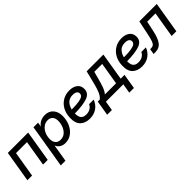

<svg xmlns="http://www.w3.org/2000/svg" viewBox="203 -1664 2985 2985"><g transform="rotate(-45 1696.0 -171.0)"><path d="M548.3 -515.6 462.9 0H359.9L430.2 -423.3H189L118.7 0H15.6L101.1 -515.6Z M545.4 204.1 664.6 -515.6H765.6L754.4 -442.9H754.9Q785.2 -486.8 829.8 -506.3Q874.5 -525.9 922.4 -525.9Q1010.7 -525.9 1061 -468Q1111.3 -410.2 1111.3 -314.9Q1111.3 -254.9 1093.3 -197Q1075.2 -139.2 1040.8 -92.3Q1006.3 -45.4 957 -17.6Q907.7 10.3 845.7 10.3Q793 10.3 754.2 -13.2Q715.3 -36.6 696.3 -82H695.8L648.4 204.1ZM827.1 -78.6Q885.7 -78.6 926 -113.5Q966.3 -148.4 987.3 -202.4Q1008.3 -256.3 1008.3 -313.5Q1008.3 -374.5 978.8 -406Q949.2 -437.5 898.4 -437.5Q854.5 -437.5 820.1 -417.2Q785.6 -397 761.7 -363.3Q737.8 -329.6 725.6 -288.6Q713.4 -247.6 713.4 -206.5Q713.4 -147 743.2 -112.8Q772.9 -78.6 827.1 -78.6Z M1380.4 11.7Q1283.2 11.7 1224.6 -43.7Q1166 -99.1 1169.9 -217.3Q1172.4 -311 1211.2 -380.9Q1250 -450.7 1315.4 -489Q1380.9 -527.3 1462.9 -527.3Q1543.9 -527.3 1595.5 -489Q1647 -450.7 1647 -378.4Q1647 -284.7 1552.2 -249.3Q1457.5 -213.9 1271.5 -211.4Q1270.5 -174.8 1279.5 -143.6Q1288.6 -112.3 1314 -93.3Q1339.4 -74.2 1387.2 -74.2Q1440.4 -74.2 1477.3 -97.4Q1514.2 -120.6 1530.3 -157.7H1630.9Q1603.5 -82 1539.1 -35.2Q1474.6 11.7 1380.4 11.7ZM1280.3 -289.6Q1385.3 -290.5 1443.1 -300.5Q1501 -310.5 1523.9 -329.6Q1546.9 -348.6 1546.9 -377Q1546.9 -406.7 1522.7 -423.8Q1498.5 -440.9 1452.1 -440.9Q1376 -440.9 1335.2 -396.7Q1294.4 -352.5 1280.3 -289.6Z M1612.8 157.2 1653.8 -90.8H1698.2Q1737.3 -122.1 1762.5 -179.2Q1787.6 -236.3 1813.5 -340.3L1864.7 -545.9H2232.9L2157.7 -90.8H2241.7L2200.7 157.2H2098.6L2124.5 0H1742.2L1716.3 157.2ZM1810.5 -90.8H2056.2L2116.7 -456.1H1943.4L1912.1 -340.3Q1890.1 -254.4 1866.9 -191.4Q1843.8 -128.4 1810.5 -90.8Z M2528.3 11.7Q2431.2 11.7 2372.6 -43.7Q2314 -99.1 2317.9 -217.3Q2320.3 -311 2359.1 -380.9Q2397.9 -450.7 2463.4 -489Q2528.8 -527.3 2610.8 -527.3Q2691.9 -527.3 2743.4 -489Q2794.9 -450.7 2794.9 -378.4Q2794.9 -284.7 2700.2 -249.3Q2605.5 -213.9 2419.4 -211.4Q2418.5 -174.8 2427.5 -143.6Q2436.5 -112.3 2461.9 -93.3Q2487.3 -74.2 2535.2 -74.2Q2588.4 -74.2 2625.2 -97.4Q2662.1 -120.6 2678.2 -157.7H2778.8Q2751.5 -82 2687 -35.2Q2622.6 11.7 2528.3 11.7ZM2428.2 -289.6Q2533.2 -290.5 2591.1 -300.5Q2648.9 -310.5 2671.9 -329.6Q2694.8 -348.6 2694.8 -377Q2694.8 -406.7 2670.7 -423.8Q2646.5 -440.9 2600.1 -440.9Q2523.9 -440.9 2483.2 -396.7Q2442.4 -352.5 2428.2 -289.6Z M2791 0 2805.7 -90.8H2826.7Q2857.4 -90.8 2877.2 -105Q2897 -119.1 2912.4 -160.9Q2927.7 -202.6 2944.8 -286.1L2992.7 -515.6H3376L3290.5 0H3187.5L3257.8 -425.3H3075.7L3039.6 -256.8Q3011.2 -122.1 2964.4 -61Q2917.5 0 2829.1 0Z"/></g></svg>

Font: Inter Display Medium
Style: Italic
Weight: 500
Italic angle: -9.39999°
Designer: Rasmus Andersson
Foundry: rsms
Version: Version 4.000;git-a52131595